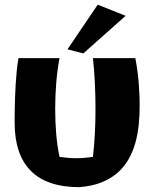

<svg xmlns="http://www.w3.org/2000/svg" viewBox="-20 -749 634 800"><path d="M562 -310.1Q562 -268.1 557.9 -227.8Q553.7 -187.5 543.2 -151.1Q532.7 -114.7 514.4 -83.3Q496.1 -51.8 468.3 -27.8Q440.4 -3.9 401.4 11.5Q362.3 26.9 310.1 30.8Q175.8 30.8 108.4 -37.1Q41 -105 41 -237.8Q41 -241.2 41 -256.1Q41 -271 41.5 -293.2Q42 -315.4 42.7 -343Q43.5 -370.6 45.4 -399.4Q47.4 -428.2 50 -456.1Q52.7 -483.9 57.1 -506.8H228Q218.8 -458.5 214.4 -404.8Q210 -351.1 210 -294.9Q210 -243.2 214.1 -192.1Q218.3 -141.1 228 -95.2Q246.1 -92.8 263.4 -91.3Q280.8 -89.8 297.9 -89.8Q314.5 -89.8 332.3 -91.3Q350.1 -92.8 367.2 -95.2Q372.6 -141.1 375.2 -191.7Q377.9 -242.2 377.9 -293.9Q377.9 -350.6 375.2 -404.5Q372.6 -458.5 367.2 -506.8H543.9Q554.7 -449.7 558.3 -398.9Q562 -348.1 562 -310.1ZM503.4 -683.1 327.1 -526.4 261.2 -543.5 387.2 -729.5Z"/></svg>

Font: Galindo
Style: Regular
Weight: 400
Version: Version 1.000